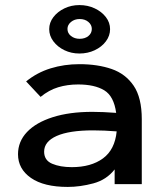

<svg xmlns="http://www.w3.org/2000/svg" viewBox="-20 -726 640 757"><path d="M247 11Q153 11 102 -24.5Q51 -60 51 -118Q51 -168 86.5 -205.5Q122 -243 188 -264Q254 -285 344 -285Q363 -285 388 -284Q413 -283 438 -281Q429 -347 391 -370Q353 -393 288 -393Q246 -393 209.5 -382Q173 -371 140 -344L83 -405Q126 -440 179.5 -456.5Q233 -473 293 -473Q365 -473 420 -454Q475 -435 507 -388Q539 -341 539 -256V0H432V-58Q400 -17 348 -3Q296 11 247 11ZM154 -128Q154 -94 185.5 -80.5Q217 -67 263 -67Q339 -67 386 -101.5Q433 -136 440 -208Q390 -212 347 -212Q253 -212 203.5 -190Q154 -168 154 -128ZM293 -515Q261 -515 234 -528Q207 -541 190.5 -563Q174 -585 174 -611Q174 -637 190.5 -658.5Q207 -680 234 -693Q261 -706 293 -706Q326 -706 353.5 -693Q381 -680 397.5 -658.5Q414 -637 414 -611Q414 -585 397.5 -563Q381 -541 353.5 -528Q326 -515 293 -515ZM294 -573Q315 -573 328.5 -584Q342 -595 342 -612Q342 -628 328.5 -639.5Q315 -651 294 -651Q274 -651 260 -639.5Q246 -628 246 -612Q246 -595 260 -584Q274 -573 294 -573Z"/></svg>

Font: Inconsolata Expanded SemiBold
Style: Regular
Weight: 600
Width: 7
Monospace: yes
Designer: Raph Levien, Cyreal, Brenton Simpson
Foundry: Raph Levien, Cyreal, Google
Version: Version 3.001; ttfautohint (v1.8.2.53-6de2)